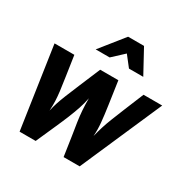

<svg xmlns="http://www.w3.org/2000/svg" viewBox="-164 -872 1006 1024"><g transform="rotate(30 339.0 -360.0)"><path d="M137 -497Q148 -421 155.5 -372.5Q163 -324 167 -291Q171 -258 172 -231.5Q173 -205 171 -173Q177 -200 185 -224.5Q193 -249 206 -281.5Q219 -314 240.5 -365Q262 -416 296 -497H408Q420 -414 428.5 -356Q437 -298 441 -255Q445 -212 442 -173Q450 -205 459 -234Q468 -263 481.5 -297Q495 -331 514.5 -379Q534 -427 563 -497H678L459 4H360Q350 -68 342.5 -114Q335 -160 330 -193.5Q325 -227 322.5 -259.5Q320 -292 320 -335Q313 -299 302 -266.5Q291 -234 276 -197Q261 -160 239.5 -112Q218 -64 188 4H89L15 -497ZM376 -643 307 -579H221L337 -724H435L514 -579H426Z"/></g></svg>

Font: Rosario
Style: Italic
Weight: 400
Italic angle: -8.05°
Designer: Hector Gatti
Foundry: Omnibus Type
Version: Version 1.201